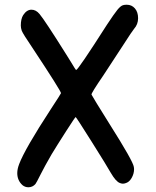

<svg xmlns="http://www.w3.org/2000/svg" viewBox="-20 -847 659 812"><path d="M75 -64Q53 -84 53 -115Q53 -132 61 -153Q85 -217 196 -387Q238 -451 238 -453Q238 -462 117 -645Q77 -704 72 -717Q68 -729 68 -739Q68 -767 78 -783Q93 -806 113 -806Q132 -806 147 -788Q169 -762 260 -617Q268 -605 279 -586.5Q290 -568 295.5 -559.5Q301 -551 302 -551Q310 -551 432 -742Q463 -789 476.5 -805.5Q490 -822 500 -825Q506 -827 516 -827Q537 -827 550.5 -811.5Q564 -796 564 -770Q564 -744 547 -725Q538 -714 504 -661Q454 -584 417 -528Q365 -452 367 -447Q371 -438 443 -323Q543 -165 546 -141Q546 -140 546.5 -137Q547 -134 547 -132Q547 -112 536.5 -94Q526 -76 510 -72Q499 -68 487 -73Q470 -79 448 -117Q433 -144 367.5 -248Q302 -352 300 -352Q298 -352 259.5 -292Q221 -232 198 -194Q168 -142 152 -110Q133 -72 130 -69Q118 -55 100 -55Q86 -55 75 -64Z"/></svg>

Font: Chanighter Handwriting Cyr
Style: Regular
Weight: 400
Designer: Sin Chanighter
Version: Version 001.001